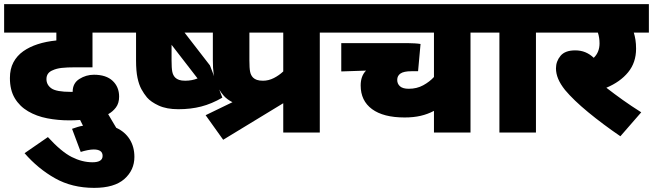

<svg xmlns="http://www.w3.org/2000/svg" viewBox="-20 -642 3163 930"><path d="M329 -18Q343 -23 356 -27Q369 -31 382 -33Q374 -48 368 -61Q355 -60 342 -59.5Q329 -59 316 -59Q260 -59 208.5 -69Q157 -79 116 -103Q75 -127 51.5 -166.5Q28 -206 28 -264Q28 -308 45 -340Q62 -372 93 -394Q153 -436 253 -446V-484H0V-622H597V-484H428V-316H347Q303 -316 278 -313Q253 -310 236 -302Q205 -290 205 -259Q205 -231 229 -214Q253 -197 323 -197Q327 -197 332 -197V-198Q332 -239 364.5 -259.5Q397 -280 435 -280Q494 -280 525.5 -250.5Q557 -221 557 -174Q557 -142 541.5 -121.5Q526 -101 504 -89Q513 -74 522.5 -57.5Q532 -41 543 -23Q585 -4 608 32.5Q631 69 631 118Q631 182 582.5 225Q534 268 436 268Q329 268 246.5 221.5Q164 175 99 100L212 22Q277 93 327.5 118.5Q378 144 428 144Q477 144 477 113Q477 82 434 82Q421 82 403.5 85.5Q386 89 371 94Z M997 -325 1057 -169Q1005 -139 954.5 -126Q904 -113 844 -113Q787 -113 749 -130.5Q711 -148 692 -170Q677 -188 665 -210Q653 -232 646 -265Q639 -298 639 -349V-484H582V-622H1019V-484H874ZM877 -251Q909 -251 937 -262L811 -425V-349Q811 -312 814.5 -294.5Q818 -277 829 -266Q836 -259 847.5 -255Q859 -251 877 -251Z M976 -84 1106 -147Q1080 -160 1064 -178Q1041 -204 1026 -240Q1011 -276 1011 -349V-484H954V-622H1614V-484H1529V0H1352V-142L1061 35ZM1352 -484H1188V-349Q1188 -312 1191.5 -294.5Q1195 -277 1206 -266Q1213 -259 1224.5 -255Q1236 -251 1254 -251Q1281 -251 1306.5 -264Q1332 -277 1352 -296Z M2344 -484H2259V0H2082V-105Q2052 -89 2017.5 -81Q1983 -73 1940 -73Q1837 -73 1782 -113.5Q1727 -154 1727 -228Q1727 -274 1753 -300L1633 -296V-433H1959Q1972 -433 1988.5 -432Q2005 -431 2017 -429L2005 -297H1973Q1936 -297 1920 -286Q1904 -275 1904 -255Q1904 -236 1917.5 -224Q1931 -212 1960 -212Q1999 -212 2030 -229Q2061 -246 2082 -269V-484H1599V-622H2344Z M2576 -484V0H2399V-484H2329V-622H2661V-484Z M3086 -98 2985 18Q2900 -40 2829 -98.5Q2758 -157 2717 -206Q2694 -235 2683.5 -260.5Q2673 -286 2673 -311Q2673 -345 2695 -371.5Q2717 -398 2766 -398Q2793 -398 2815 -389Q2837 -380 2856 -362Q2884 -389 2884 -432Q2884 -460 2876 -484H2646V-622H3123V-484H3050Q3055 -468 3058 -449Q3061 -430 3061 -406Q3061 -339 3022.5 -292Q2984 -245 2917 -217Q2957 -186 2997 -157.5Q3037 -129 3086 -98Z"/></svg>

Font: Noto Sans Black
Style: Regular
Weight: 900
Designer: Monotype Design Team
Foundry: Monotype Imaging Inc.
Version: Version 2.007